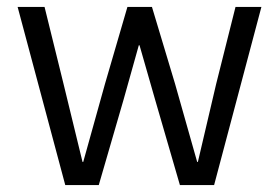

<svg xmlns="http://www.w3.org/2000/svg" viewBox="-20 -536 808 556"><path d="M31 -516H109L164 -293L219 -67H221L284 -293L349 -516H420L487 -293L551 -67H553L606 -293L662 -516H737L600 0H501L429 -248L384 -405H382L338 -248L266 0H169Z"/></svg>

Font: IBM Plex Sans Thai Looped
Style: Regular
Weight: 400
Designer: Mike Abbink, Paul van der Laan, Pieter van Rosmalen, Ben Mitchell, Mark Frömberg
Foundry: Bold Monday
Version: Version 1.1